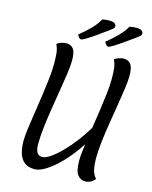

<svg xmlns="http://www.w3.org/2000/svg" viewBox="-159 -1220 1059 1337"><g transform="rotate(15 371.0 -551.5)"><path d="M223 16Q173 16 145.5 -8.5Q118 -33 108 -72Q98 -111 98 -153Q98 -189 105 -242.5Q112 -296 122 -359.5Q132 -423 141.5 -489.5Q151 -556 158 -618.5Q165 -681 165 -731Q165 -767 162 -801.5Q159 -836 144 -866Q155 -876 175.5 -882.5Q196 -889 211 -889Q245 -889 262.5 -865.5Q280 -842 280 -783Q280 -746 272 -689.5Q264 -633 252.5 -564Q241 -495 229.5 -423Q218 -351 210 -282.5Q202 -214 202 -158Q202 -124 213 -102Q224 -80 252 -80Q276 -80 312 -105Q348 -130 388.5 -171.5Q429 -213 468 -264Q507 -315 537 -367Q547 -431 556.5 -497Q566 -563 573 -623.5Q580 -684 580 -731Q580 -767 577 -801.5Q574 -836 559 -866Q570 -876 590.5 -882.5Q611 -889 625 -889Q659 -889 676.5 -865.5Q694 -842 694 -783Q694 -746 686 -690Q678 -634 667 -566.5Q656 -499 644.5 -428Q633 -357 625 -289.5Q617 -222 617 -166Q617 -127 624 -91.5Q631 -56 655 -29Q636 -7 617.5 0Q599 7 586 7Q551 7 529.5 -21Q508 -49 508 -125Q508 -169 519 -243Q486 -192 447 -145Q408 -98 367.5 -62Q327 -26 289.5 -5Q252 16 223 16ZM496 -941Q485 -941 469 -969Q519 -1010 545 -1036.5Q571 -1063 584 -1081Q597 -1099 605 -1114Q619 -1117 630.5 -1118Q642 -1119 652 -1119Q685 -1119 694.5 -1109.5Q704 -1100 704 -1091Q704 -1081 697.5 -1074Q691 -1067 667 -1050Q631 -1024 595.5 -999Q560 -974 533 -957.5Q506 -941 496 -941ZM301 -941Q288 -941 274 -969Q324 -1010 350 -1036.5Q376 -1063 388.5 -1081Q401 -1099 409 -1114Q423 -1117 435 -1118Q447 -1119 457 -1119Q490 -1119 499.5 -1109.5Q509 -1100 509 -1091Q509 -1081 502 -1074Q495 -1067 471 -1050Q436 -1024 400.5 -999Q365 -974 338 -957.5Q311 -941 301 -941Z"/></g></svg>

Font: Paprika
Style: Regular
Weight: 400
Designer: Eduardo Rodriguez Tunni
Foundry: Eduardo Rodriguez Tunni
Version: Version 1.010; ttfautohint (v1.8.3)